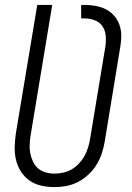

<svg xmlns="http://www.w3.org/2000/svg" viewBox="-20 -755 540 783"><path d="M202 8Q174 8 147.5 2Q121 -4 100 -19Q79 -34 65 -56Q51 -78 45 -104Q39 -130 40 -157.5Q41 -185 45 -213L132 -735H193L105 -204Q102 -185 101 -166Q100 -147 103.5 -129.5Q107 -112 114.5 -96Q122 -80 135 -68.5Q148 -57 166 -52Q184 -47 203 -47Q220 -47 238 -51Q256 -55 272.5 -64.5Q289 -74 302 -88Q315 -102 324 -118Q333 -134 338.5 -151.5Q344 -169 347 -186L410 -567Q413 -588 411 -610Q409 -632 397.5 -648.5Q386 -665 366 -672.5Q346 -680 324 -680H311V-735H324Q347 -735 369.5 -731Q392 -727 411 -717.5Q430 -708 444.5 -692Q459 -676 466.5 -655.5Q474 -635 474.5 -612.5Q475 -590 471 -567L407 -177Q403 -153 395 -129Q387 -105 373.5 -83Q360 -61 340.5 -43Q321 -25 298 -13Q275 -1 250.5 3.5Q226 8 202 8Z"/></svg>

Font: Iosevka SS04 Light
Style: Italic
Weight: 300
Italic angle: -9°
Monospace: yes
Designer: Belleve Invis
Foundry: Belleve Invis
Version: Version 19.0.0; ttfautohint (v1.8.4)